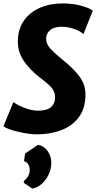

<svg xmlns="http://www.w3.org/2000/svg" viewBox="-22 -775 561 1119"><path d="M191 8Q170.5 8 142 4Q113.5 0 84.5 -6.8Q55.5 -13.5 32 -22Q8.5 -30.5 -2 -39L56 -180Q81 -161.5 122.5 -145.8Q164 -130 199 -130Q252.5 -130 275.8 -151Q299 -172 299 -208Q299 -242 276 -266.8Q253 -291.5 207 -326Q153 -367.5 117.5 -418.8Q82 -470 82 -532Q82 -603.5 116.2 -653.2Q150.5 -703 209.5 -729Q268.5 -755 343 -755Q401 -755 449.2 -742Q497.5 -729 519 -713L464 -576Q447 -593.5 410.5 -606.2Q374 -619 338 -619Q293 -619 270 -599.2Q247 -579.5 247 -550Q247 -516.5 274.5 -488.2Q302 -460 340 -429Q401 -381 438.5 -333Q476 -285 476 -224Q476 -144.5 438.5 -93.2Q401 -42 336.5 -17Q272 8 191 8ZM166 324 116 290 118 278Q129.5 271 140.2 254.5Q151 238 151 215Q151 196 141.8 181.5Q132.5 167 118 165L124 120L200 69Q234 75 255.5 105.2Q277 135.5 277 173Q277 210 261.2 242.8Q245.5 275.5 220.2 297.5Q195 319.5 166 324Z"/></svg>

Font: Merriweather Sans ExtraBold
Style: Italic
Weight: 800
Italic angle: -7.5°
Designer: Eben Sorkin
Foundry: Eben Sorkin
Version: Version 2.001; ttfautohint (v1.8.3)